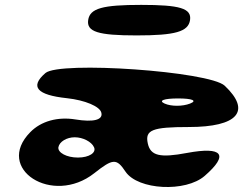

<svg xmlns="http://www.w3.org/2000/svg" viewBox="-20 -820 995 786"><path d="M166 -521C101 -465 131 -431 254 -418C328 -410 390 -384 395 -358C402 -329 362 -319 289 -331C216 -343 148 -324 104 -279C-44 -129 195 24 366 -111C442 -171 457 -173 494 -117C545 -42 740 -32 818 -100C918 -187 892 -221 746 -194C635 -173 596 -182 585 -233C573 -288 603 -300 753 -300C953 -300 1010 -365 900 -469C838 -528 224 -571 166 -521ZM758 -396C727 -384 681 -384 654 -396C627 -408 651 -417 709 -417C767 -417 789 -408 758 -396ZM365 -217C375 -195 345 -175 299 -175C253 -175 216 -195 219 -217C223 -240 253 -258 286 -258C319 -258 355 -240 365 -217ZM341 -738C334 -690 381 -675 539 -675C697 -675 751 -690 758 -738C765 -786 716 -800 558 -800C400 -800 348 -786 341 -738Z"/></svg>

Font: Hussar Skorodowane
Style: Ky
Weight: 700
Foundry: Cannot Into Space Fonts
Version: Version 0.892